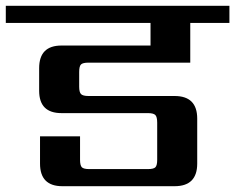

<svg xmlns="http://www.w3.org/2000/svg" viewBox="-40 -642 811 662"><path d="M616 -426H265Q246 -426 239.5 -420Q233 -414 233 -394V-343Q233 -324 239.5 -317.5Q246 -311 265 -311H562Q640 -311 640 -233V-78Q640 0 562 0H175Q98 0 98 -78V-172H236V-91Q236 -72 242 -65.5Q248 -59 268 -59H470Q490 -59 496 -65.5Q502 -72 502 -91V-219Q502 -239 495.5 -245.5Q489 -252 470 -252H172Q95 -252 95 -329V-407Q95 -485 172 -485H479V-563H-20V-622H751V-563H616Z"/></svg>

Font: Sarpanch SemiBold
Style: Regular
Weight: 600
Designer: Manushi Parikh (Devanagari and Latin), Jyotish Sonowal (Devanagari)
Foundry: Indian Type Foundry
Version: Version 2.004;PS 1.0;hotconv 1.0.78;makeotf.lib2.5.61930; tt